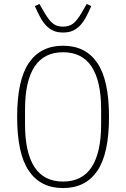

<svg xmlns="http://www.w3.org/2000/svg" viewBox="-20 -942 640 974"><path d="M300 12Q186 12 126.5 -75Q67 -162 67 -349Q67 -536 126.5 -623Q186 -710 300 -710Q414 -710 473.5 -623Q533 -536 533 -349Q533 -162 473.5 -75Q414 12 300 12ZM300 -21Q397 -21 445 -94.5Q493 -168 493 -311V-387Q493 -530 445 -603.5Q397 -677 300 -677Q203 -677 155 -603.5Q107 -530 107 -387V-311Q107 -168 155 -94.5Q203 -21 300 -21ZM300 -777Q270 -777 249 -787Q228 -797 212 -814.5Q196 -832 183 -856.5Q170 -881 157 -911L180 -922L206 -877Q218 -857 228 -844Q238 -831 249 -822.5Q260 -814 272 -810.5Q284 -807 300 -807Q331 -807 351 -822.5Q371 -838 394 -877L420 -922L443 -911Q430 -881 417 -856.5Q404 -832 388 -814.5Q372 -797 351 -787Q330 -777 300 -777Z"/></svg>

Font: IBM Plex Mono ExtraLight
Style: Regular
Weight: 200
Monospace: yes
Designer: Mike Abbink, Paul van der Laan, Pieter van Rosmalen
Foundry: Bold Monday
Version: Version 2.3